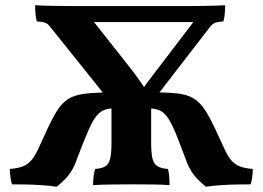

<svg xmlns="http://www.w3.org/2000/svg" viewBox="-20 -699 996 728"><path d="M451.9 -245.8 168.7 -599.2Q160.3 -610.2 148.5 -613.7Q136.7 -617.2 119.6 -617.7Q116.1 -630.3 114.6 -646.4Q113 -662.6 113 -679Q128.4 -678 151.1 -677.5Q173.8 -677 201.1 -676.5Q228.5 -676 255.3 -676H691.2Q718.6 -676 745.7 -676.5Q772.7 -677 795.9 -677.5Q819.1 -678 833.5 -679Q833.5 -662.6 832.2 -646.4Q831 -630.3 826.9 -617.7Q810.8 -617.2 798.8 -613.7Q786.7 -610.2 777.3 -598.2L505.3 -245.8ZM195 9Q168.3 5 137.3 3Q106.4 1 77.3 0.5Q48.2 0 25.9 0Q22.8 -8.6 20.7 -20.3Q18.7 -32 17.9 -42.6Q17.2 -53.3 17.2 -58.3Q48.1 -60.8 66.8 -68.2Q85.4 -75.7 98 -90.3Q110.7 -105 122.1 -128.4Q133.5 -151.8 148.9 -186.3Q174.4 -243.4 194.4 -276.2Q214.5 -309 239.6 -324.3Q264.7 -339.5 304.6 -344Q344.6 -348.5 409.8 -349.1V-287.9Q381.3 -287.9 362.8 -275.5Q344.3 -263.1 328.4 -232.2Q312.5 -201.4 290.8 -145.6Q276.4 -106.9 266.2 -81.3Q256 -55.7 240.6 -35.6Q225.1 -15.5 195 9ZM332.9 3Q332.9 -13.1 334.9 -30.1Q337 -47.1 340.5 -58.3Q365.9 -60.3 379.3 -68.3Q392.8 -76.3 397.7 -97.4Q402.7 -118.5 402.7 -158.3V-340.5H553.1V-158.3Q553.1 -118.5 558.3 -97.4Q563.5 -76.3 577.7 -68.3Q591.9 -60.3 616.9 -58.3Q619.9 -47.7 621.4 -30.9Q622.9 -14.1 622.9 3Q599.2 1 563.2 0.5Q527.3 0 486.8 0Q445.8 0 404.1 0.5Q362.5 1 332.9 3ZM760.7 9Q730.1 -16 714.4 -36.9Q698.7 -57.7 688.8 -83.1Q678.9 -108.4 665 -145.6Q644.2 -201.9 628.1 -232.8Q612 -263.6 593.7 -275.8Q575.5 -287.9 546 -287.9V-349.1Q609.6 -349.1 649.3 -345.1Q688.9 -341.1 714.3 -325.6Q739.7 -310.1 760.3 -277.3Q780.9 -244.4 806.9 -186.3Q822.8 -151.7 834 -128.3Q845.1 -104.9 857.5 -90.5Q869.9 -76.1 888.8 -68.5Q907.7 -60.8 938.6 -58.3Q938.6 -53.3 937.9 -42.6Q937.1 -32 935.3 -20.3Q933.5 -8.6 929.9 0Q907.6 0 878.5 0.5Q849.4 1 818.7 3Q788 5 760.7 9ZM517.9 -356.6Q530.2 -375.7 547.8 -398.5Q565.5 -421.3 600 -466.8L746 -658.5L762 -615.3H255L303.2 -657.5L455 -465.4Q484.6 -428.3 504.2 -400.7Q523.9 -373 534.2 -356.6Z"/></svg>

Font: Vollkorn
Style: Regular
Weight: 400
Designer: Friedrich Althausen
Foundry: Friedrich Althausen
Version: Version 5.001